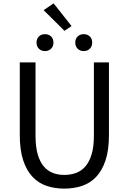

<svg xmlns="http://www.w3.org/2000/svg" viewBox="-20 -1102 761 1135"><path d="M190 -733V-300Q190 -234 203 -189.5Q216 -145 239 -118Q262 -91 293 -79.5Q324 -68 360 -68Q397 -68 429 -79.5Q461 -91 484.5 -118Q508 -145 521.5 -189.5Q535 -234 535 -300V-733H624V-303Q624 -215 604 -154.5Q584 -94 548.5 -56.5Q513 -19 464.5 -3Q416 13 360 13Q304 13 256 -3Q208 -19 172.5 -56.5Q137 -94 117 -154.5Q97 -215 97 -303V-733ZM297 -1082 403 -948 361 -920 238 -1042ZM475 -800Q453 -800 439 -814Q425 -828 425 -850Q425 -873 439 -886.5Q453 -900 475 -900Q497 -900 511 -886.5Q525 -873 525 -850Q525 -828 511 -814Q497 -800 475 -800ZM246 -800Q224 -800 210 -814Q196 -828 196 -850Q196 -873 210 -886.5Q224 -900 246 -900Q268 -900 282 -886.5Q296 -873 296 -850Q296 -828 282 -814Q268 -800 246 -800Z"/></svg>

Font: Kinto Sans
Style: Regular
Weight: 400
Designer: Authors: Ryoko NISHIZUKA  (kana & ideographs); Paul D. Hunt (Latin, Greek & Cyrillic); Wenlong ZHANG  (bopomofo); Sandol
Foundry: Adobe Systems Incorporated, ookami Inc.
Version: Version 0.001